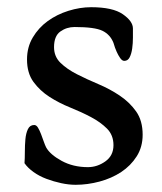

<svg xmlns="http://www.w3.org/2000/svg" viewBox="-20 -497 449 533"><path d="M48 -44Q49 -57 49 -75.5Q49 -94 50.5 -110.5Q52 -127 57.5 -138.5Q63 -150 75 -150Q81 -150 85.5 -142.5Q90 -135 94 -124.5Q98 -114 101.5 -104Q105 -94 108 -88Q119 -68 151 -50.5Q183 -33 224 -33Q250 -33 272.5 -49Q295 -65 295 -94Q295 -122 277 -140Q259 -158 232.5 -172Q206 -186 175 -198.5Q144 -211 117.5 -228Q91 -245 73 -269.5Q55 -294 55 -332Q55 -366 71 -393Q87 -420 112.5 -438.5Q138 -457 170 -467Q202 -477 233 -477Q293 -477 321 -457.5Q349 -438 349 -418Q349 -408 349 -392.5Q349 -377 347 -362.5Q345 -348 340 -338Q335 -328 325 -328Q319 -328 313.5 -336Q308 -344 304 -353Q299 -364 295 -378Q286 -401 264.5 -411.5Q243 -422 187 -422Q165 -422 147.5 -409.5Q130 -397 130 -366Q130 -340 148 -322.5Q166 -305 193.5 -291Q221 -277 253 -263.5Q285 -250 312.5 -231.5Q340 -213 358 -187.5Q376 -162 376 -123Q376 -89 359.5 -63Q343 -37 316.5 -19.5Q290 -2 256.5 7Q223 16 190 16Q171 16 150 11.5Q129 7 109 -0.5Q89 -8 73 -19.5Q57 -31 48 -44Z"/></svg>

Font: Asar
Style: Regular
Weight: 400
Designer: Eben Sorkin
Foundry: Eben Sorkin, Pria Ravichandran
Version: Version 1.003; ttfautohint (v1.3) -l 8 -r 50 -G 0 -x 0 -H 45